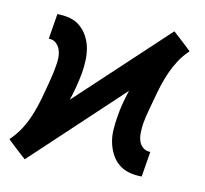

<svg xmlns="http://www.w3.org/2000/svg" viewBox="-69 -603 735 687"><g transform="rotate(10 298.5 -260.0)"><path d="M63 12 30 -18 -3 -49 -2 -51Q18 -70 33 -92.5Q48 -115 58.5 -138.5Q69 -162 77 -186.5Q85 -211 91.5 -236Q98 -261 104.5 -285.5Q111 -310 115 -335Q118 -350 118.5 -365.5Q119 -381 114.5 -395Q110 -409 99.5 -418.5Q89 -428 73 -428L88 -520Q112 -520 134 -514Q156 -508 172 -494Q188 -480 198.5 -460.5Q209 -441 213 -419Q217 -397 216 -373.5Q215 -350 211 -326Q206 -300 199.5 -275Q193 -250 185 -226L511 -532L544 -502L577 -471L575 -469Q555 -450 540.5 -427.5Q526 -405 515.5 -381.5Q505 -358 497 -333.5Q489 -309 482.5 -284Q476 -259 469 -234.5Q462 -210 458 -185Q456 -170 455.5 -154.5Q455 -139 459 -125Q463 -111 474 -101.5Q485 -92 501 -92L486 0Q462 0 440 -6Q418 -12 401.5 -26Q385 -40 375 -59.5Q365 -79 360.5 -101Q356 -123 357.5 -146.5Q359 -170 363 -194Q367 -220 373.5 -245Q380 -270 388 -294Z"/></g></svg>

Font: Iosevka Semibold Extended
Style: Italic
Weight: 600
Width: 7
Italic angle: -9°
Monospace: yes
Designer: Belleve Invis
Foundry: Belleve Invis
Version: Version 32.5.0; ttfautohint (v1.8.4)